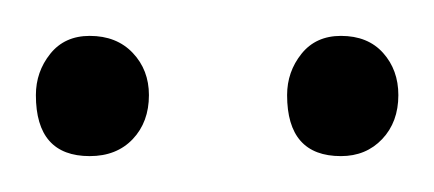

<svg xmlns="http://www.w3.org/2000/svg" viewBox="-20 -711 242 107"><path d="M0 -658Q0 -671 8 -681Q16 -691 30 -691Q45 -691 54 -681.5Q63 -672 63 -658Q63 -643 54 -633.5Q45 -624 30 -624Q0 -624 0 -658ZM140 -658Q140 -671 148 -681Q156 -691 170 -691Q185 -691 193.5 -681.5Q202 -672 202 -658Q202 -643 193 -633.5Q184 -624 170 -624Q140 -624 140 -658Z"/></svg>

Font: Yanone Kaffeesatz Thin
Style: Regular
Weight: 250
Designer: Yanone (Cyrillic: Daniel Pouzeot)
Foundry: Yanone
Version: Version 1.003;PS 001.003;hotconv 1.0.88;makeotf.lib2.5.64775